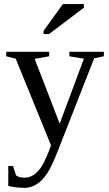

<svg xmlns="http://www.w3.org/2000/svg" viewBox="-20 -716 540 952"><path d="M97 216 96 215Q58 215 21 206V107H44L60 154Q76 165 102 165Q151 165 188 107Q206 78 233 5L58 -425L11 -437V-459H224V-437L152 -424L276 -103L396 -425L324 -437V-459H495V-437L447 -427L268 29Q235 113 213 145Q166 216 97 216ZM196 -547V-563L292 -696H396V-678L223 -547Z"/></svg>

Font: Libra Serif Modern
Style: Regular
Weight: 400
Designer: Stefan Peev, Context Ltd
Foundry: Stefan Peev, Context Ltd
Version: Version 1.000